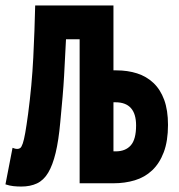

<svg xmlns="http://www.w3.org/2000/svg" viewBox="-35 -672 655 704"><path d="M43 12Q28 12 14 10.5Q0 9 -15 4L11 -130Q16 -128 20 -127Q24 -126 29 -126Q35 -126 39.5 -129.5Q44 -133 48.5 -146Q53 -159 57.5 -184.5Q62 -210 68 -254Q82 -360 87 -460.5Q92 -561 94 -652H381V-414H392Q433 -414 467.5 -403Q502 -392 527.5 -368Q553 -344 567 -306Q581 -268 581 -214Q581 -155 565.5 -114Q550 -73 523 -47.5Q496 -22 459.5 -11Q423 0 381 0H257V-528H207Q205 -493 203.5 -461Q202 -429 200 -393.5Q198 -358 194.5 -317Q191 -276 186 -224Q180 -157 169 -111.5Q158 -66 141.5 -38.5Q125 -11 100.5 0.5Q76 12 43 12ZM381 -117H389Q425 -117 444.5 -139Q464 -161 464 -212Q464 -297 388 -297H381Z"/></svg>

Font: Source Code Pro
Style: Bold
Weight: 700
Monospace: yes
Designer: Paul D. Hunt, Teo Tuominen
Foundry: Adobe Systems Incorporated
Version: Version 2.030;PS 1.000;hotconv 16.6.51;makeotf.lib2.5.65220